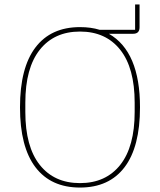

<svg xmlns="http://www.w3.org/2000/svg" viewBox="-20 -832 720 864"><path d="M588 -812H608V-709Q608 -680 579 -680H470Q610 -600 610 -349Q610 -171 540.5 -79.5Q471 12 340 12Q209 12 139.5 -79.5Q70 -171 70 -349Q70 -527 139.5 -618.5Q209 -710 340 -710Q389 -710 428 -698H588ZM586 -328V-370Q586 -526 521 -608Q456 -690 340 -690Q224 -690 159 -608Q94 -526 94 -370V-328Q94 -172 159 -90Q224 -8 340 -8Q456 -8 521 -90Q586 -172 586 -328Z"/></svg>

Font: IBM Plex Sans Thin
Style: Regular
Weight: 100
Designer: Mike Abbink, Paul van der Laan, Pieter van Rosmalen
Foundry: Bold Monday
Version: Version 3.0